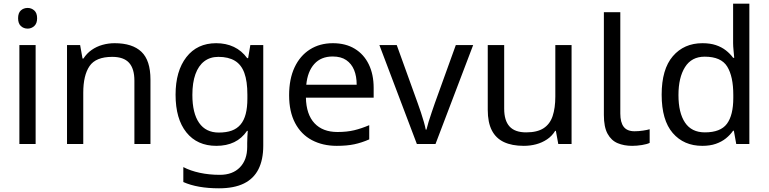

<svg xmlns="http://www.w3.org/2000/svg" viewBox="-20 -780 4164 1040"><path d="M173 -536V0H85V-536ZM130 -737Q150 -737 165.5 -723.5Q181 -710 181 -681Q181 -653 165.5 -639Q150 -625 130 -625Q108 -625 93 -639Q78 -653 78 -681Q78 -710 93 -723.5Q108 -737 130 -737Z M601 -546Q697 -546 746 -499.5Q795 -453 795 -349V0H708V-343Q708 -408 679 -440Q650 -472 588 -472Q499 -472 465 -422Q431 -372 431 -278V0H343V-536H414L427 -463H432Q450 -491 476.5 -509.5Q503 -528 535 -537Q567 -546 601 -546Z M1151 -546Q1204 -546 1246.5 -526Q1289 -506 1319 -465H1324L1336 -536H1406V9Q1406 85 1380 136.5Q1354 188 1301 214Q1248 240 1166 240Q1108 240 1059.5 231.5Q1011 223 973 206V125Q1011 145 1062 156Q1113 167 1171 167Q1240 167 1279.5 126.5Q1319 86 1319 16V-5Q1319 -17 1320 -39.5Q1321 -62 1322 -71H1318Q1290 -30 1248.5 -10Q1207 10 1152 10Q1048 10 989.5 -63Q931 -136 931 -267Q931 -395 989.5 -470.5Q1048 -546 1151 -546ZM1163 -472Q1118 -472 1086.5 -448Q1055 -424 1038.5 -378Q1022 -332 1022 -266Q1022 -167 1058.5 -114.5Q1095 -62 1165 -62Q1206 -62 1235 -72.5Q1264 -83 1283 -105.5Q1302 -128 1311 -163Q1320 -198 1320 -246V-267Q1320 -340 1303.5 -385Q1287 -430 1252 -451Q1217 -472 1163 -472Z M1783 -546Q1852 -546 1901.5 -516Q1951 -486 1977.5 -431.5Q2004 -377 2004 -304V-251H1637Q1639 -160 1683.5 -112.5Q1728 -65 1808 -65Q1859 -65 1898.5 -74.5Q1938 -84 1980 -102V-25Q1939 -7 1899 1.5Q1859 10 1804 10Q1728 10 1669.5 -21Q1611 -52 1578.5 -113.5Q1546 -175 1546 -264Q1546 -352 1575.5 -415Q1605 -478 1658.5 -512Q1712 -546 1783 -546ZM1782 -474Q1719 -474 1682.5 -433.5Q1646 -393 1639 -321H1912Q1912 -367 1898 -401Q1884 -435 1855.5 -454.5Q1827 -474 1782 -474Z M2238 0 2035 -536H2129L2243 -220Q2251 -198 2260 -171Q2269 -144 2276 -119.5Q2283 -95 2286 -78H2290Q2294 -95 2301.5 -120Q2309 -145 2318.5 -172Q2328 -199 2335 -220L2449 -536H2543L2339 0Z M3076 -536V0H3004L2991 -71H2987Q2970 -43 2943 -25Q2916 -7 2884 1.5Q2852 10 2817 10Q2753 10 2709.5 -10.5Q2666 -31 2644 -74Q2622 -117 2622 -185V-536H2711V-191Q2711 -127 2740 -95Q2769 -63 2830 -63Q2890 -63 2924.5 -85.5Q2959 -108 2973.5 -151.5Q2988 -195 2988 -257V-536Z M3404 10Q3360 10 3325.5 -4.5Q3291 -19 3271 -55.5Q3251 -92 3251 -157V-714H3340V-165Q3340 -117 3358.5 -93Q3377 -69 3417 -69Q3439 -69 3462.5 -72.5Q3486 -76 3499 -80V-6Q3485 1 3457.5 5.5Q3430 10 3404 10Z M3784 10Q3684 10 3624 -59.5Q3564 -129 3564 -267Q3564 -405 3624.5 -475.5Q3685 -546 3785 -546Q3827 -546 3858 -535.5Q3889 -525 3912 -507Q3935 -489 3951 -467H3957Q3956 -480 3953.5 -505.5Q3951 -531 3951 -546V-760H4039V0H3968L3955 -72H3951Q3935 -49 3912 -30.5Q3889 -12 3857.5 -1Q3826 10 3784 10ZM3798 -63Q3883 -63 3917.5 -109.5Q3952 -156 3952 -250V-266Q3952 -366 3919 -419.5Q3886 -473 3797 -473Q3726 -473 3690.5 -416.5Q3655 -360 3655 -265Q3655 -169 3690.5 -116Q3726 -63 3798 -63Z"/></svg>

Font: hingu115
Style: Book
Weight: 400
Designer: Jelle Bosma - Monotype Design Team
Foundry: Monotype Imaging Inc.
Version: Version 2.003